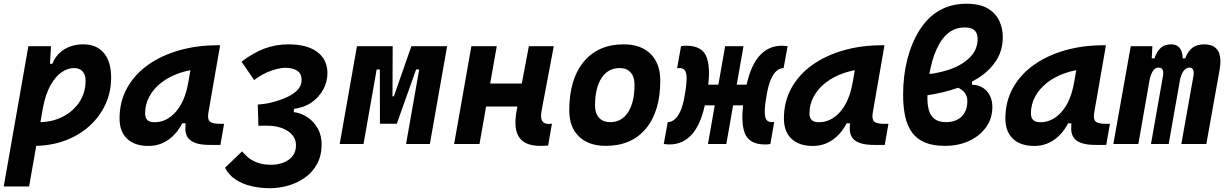

<svg xmlns="http://www.w3.org/2000/svg" viewBox="-31 -762 6497 1016"><path d="M123 224.6H-11.2L119.1 -517.6H238.8L231.9 -395ZM149.4 9.8Q118.7 9.8 88.9 7.1Q59.1 4.4 28.3 0L86.4 -127.9Q113.3 -115.7 175.3 -115.7Q245.6 -115.7 301.5 -144.5Q357.4 -173.3 389.6 -222.9Q421.9 -272.5 421.9 -335Q421.9 -367.2 405.8 -384.5Q389.6 -401.9 360.4 -401.9Q327.6 -401.9 295.2 -379.9Q262.7 -357.9 236.3 -311Q210 -264.2 195.8 -189.5L215.3 -424.3H257.8L237.8 -397Q252 -459.5 298.1 -493.4Q344.2 -527.3 410.2 -527.3Q480 -527.3 518.6 -481.7Q557.1 -436 557.1 -351.6Q557.1 -274.4 526.4 -208.5Q495.6 -142.6 440.4 -93.5Q385.3 -44.4 311 -17.3Q236.8 9.8 149.4 9.8Z M754.9 10.3Q681.6 10.3 641.6 -27.8Q601.6 -65.9 601.6 -135.3Q601.6 -223.1 640.6 -294.7Q679.7 -366.2 750.2 -417Q820.8 -467.8 915.5 -495.1Q1010.3 -522.5 1121.6 -522.5H1133.8L1071.8 -166.5Q1065.9 -132.3 1078.6 -119.6Q1091.3 -106.9 1131.3 -106.9H1154.8L1135.3 4.9H1082Q1028.8 4.9 1000.2 -6.6Q971.7 -18.1 960.9 -36.9Q950.2 -55.7 950 -77.9Q949.7 -100.1 952.6 -122.1L984.9 -109.4H928.2L959 -175.3Q933.6 -86.9 879.9 -38.3Q826.2 10.3 754.9 10.3ZM786.6 -115.2Q850.6 -115.2 899.2 -170.2Q947.8 -225.1 965.3 -325.7L990.2 -467.3L1037.1 -397Q974.1 -394.5 919.4 -375.7Q864.7 -356.9 823.7 -325.4Q782.7 -293.9 759.8 -252.2Q736.8 -210.4 736.8 -162.1Q736.8 -138.2 749 -126.7Q761.2 -115.2 786.6 -115.2Z M1395.5 233.9Q1345.7 233.9 1299.1 222.9Q1252.4 211.9 1215.8 188Q1179.2 164.1 1159.7 125.5L1250 39.1Q1259.8 50.8 1278.1 67.6Q1296.4 84.5 1327.1 97.2Q1357.9 109.9 1405.3 109.9Q1437 109.9 1466.8 99.1Q1496.6 88.4 1515.9 65.7Q1535.2 43 1535.2 6.3Q1535.2 -24.4 1516.6 -46.9Q1498 -69.3 1465.8 -82.3Q1433.6 -95.2 1393.1 -96.7Q1383.8 -97.2 1370.6 -96.9Q1357.4 -96.7 1336.4 -96.7L1334.5 -166.5L1523.4 -168.9Q1562 -164.1 1596.2 -141.4Q1630.4 -118.7 1651.4 -80.3Q1672.4 -42 1670.9 9.3Q1669.4 65.4 1645.8 107.7Q1622.1 149.9 1582.5 178Q1543 206.1 1494.6 220Q1446.3 233.9 1395.5 233.9ZM1336.4 -96.7 1333 -208.5Q1364.7 -211.4 1382.6 -214.6Q1400.4 -217.8 1425.3 -225.1Q1474.6 -239.7 1505.4 -257.1Q1536.1 -274.4 1550.8 -294.9Q1565.4 -315.4 1564.9 -339.4Q1564.5 -374 1540.5 -388.7Q1516.6 -403.3 1480 -403.3Q1449.7 -403.3 1405 -388.2Q1360.4 -373 1314 -338.4L1247.1 -435.5Q1307.1 -481.4 1366.9 -504.4Q1426.8 -527.3 1495.1 -527.3Q1594.2 -527.3 1647.9 -487.1Q1701.7 -446.8 1701.7 -374.5Q1701.7 -330.6 1680.2 -289.8Q1658.7 -249 1619.1 -220.9Q1579.6 -192.9 1524.9 -186L1520.5 -134.8Z M2015.6 -107.4 2047.4 -252.4H2053.2L2146 -517.6H2226.6L2205.1 -394.5H2170.9L2068.8 -107.4ZM1766.6 0 1857.9 -517.6H1983.9L1892.6 0ZM1979.5 -107.4 1979 -394.5H1944.8L1966.3 -517.6H2046.9L2045.9 -252.4H2049.8L2030.3 -107.4ZM2117.7 0 2209 -517.6H2335L2243.7 0Z M2372.1 0 2463.4 -517.6H2597.7L2506.3 0ZM2494.6 -198.2 2516.1 -319.8H2782.2L2760.7 -198.2ZM2827.6 9.8Q2746.6 9.8 2715.8 -36.1Q2685.1 -82 2703.1 -178.2L2767.6 -517.6H2899.4L2835 -176.8Q2828.1 -140.6 2837.4 -123.3Q2846.7 -106 2872.1 -106Q2880.4 -106 2889.6 -107.4L2869.6 8.3Q2860.4 8.8 2850.3 9.3Q2840.3 9.8 2827.6 9.8Z M3174.8 9.8Q3083.5 9.8 3032.5 -39.8Q2981.4 -89.4 2981.4 -177.7Q2981.4 -342.8 3057.6 -435.1Q3133.8 -527.3 3269.5 -527.3Q3360.8 -527.3 3411.9 -476.6Q3462.9 -425.8 3462.9 -335Q3462.9 -172.4 3386.8 -81.3Q3310.8 9.8 3174.8 9.8ZM3198.1 -115.7Q3258.8 -115.7 3292.7 -168.2Q3326.7 -220.7 3326.7 -314Q3326.7 -355.2 3306.2 -378.5Q3285.8 -401.9 3248.5 -401.9Q3186.9 -401.9 3152.3 -349.5Q3117.7 -297.1 3117.7 -203.6Q3117.7 -162.1 3138.9 -138.9Q3160.1 -115.7 3198.1 -115.7Z M3833 -204.6 3854.5 -314H3965.3L3943.8 -204.6ZM3512.2 2.4Q3504.9 2.4 3497.3 1.7Q3489.7 1 3481.4 0L3502.4 -115.7Q3522 -115.7 3539.3 -130.4Q3556.6 -145 3570.1 -175.5Q3583.5 -206.1 3591.3 -252.4L3593.8 -266.6Q3603.5 -323.7 3602.3 -352.8Q3601.1 -381.8 3591.3 -391.8Q3581.5 -401.9 3565.4 -401.9Q3562 -401.9 3558.6 -401.6Q3555.2 -401.4 3552.2 -400.9L3572.8 -517.6Q3580.6 -519 3587.6 -519.5Q3594.7 -520 3601.1 -520Q3687 -520 3709.2 -456.8Q3731.4 -393.6 3710.9 -272.9L3704.6 -235.4Q3694.3 -175.8 3677 -131.1Q3659.7 -86.4 3635.5 -56.9Q3611.3 -27.3 3580.3 -12.5Q3549.3 2.4 3512.2 2.4ZM3715.3 0 3806.2 -517.6H3903.3L3812.5 0ZM4017.1 2.4Q3931.2 2.4 3908.9 -60.8Q3886.7 -124 3907.2 -244.6L3913.6 -282.2Q3923.8 -341.8 3941.2 -386.5Q3958.5 -431.2 3982.7 -460.7Q4006.8 -490.2 4037.8 -505.1Q4068.8 -520 4106 -520Q4113.3 -520 4121.1 -519.3Q4128.9 -518.6 4136.7 -517.6L4115.7 -401.9Q4096.2 -401.9 4078.9 -387.2Q4061.5 -372.6 4048.3 -342.3Q4035.2 -312 4026.9 -265.1L4024.4 -251Q4014.6 -193.8 4015.9 -164.8Q4017.1 -135.7 4026.9 -125.7Q4036.6 -115.7 4052.7 -115.7Q4056.2 -115.7 4059.6 -116Q4063 -116.2 4065.9 -116.7L4045.4 0Q4037.6 1.5 4030.8 2Q4023.9 2.4 4017.1 2.4ZM3693.8 -204.6 3715.3 -314H3831.5L3810.1 -204.6Z M4270.5 10.3Q4197.3 10.3 4157.2 -27.8Q4117.2 -65.9 4117.2 -135.3Q4117.2 -223.1 4156.2 -294.7Q4195.3 -366.2 4265.9 -417Q4336.4 -467.8 4431.2 -495.1Q4525.9 -522.5 4637.2 -522.5H4649.4L4587.4 -166.5Q4581.5 -132.3 4594.2 -119.6Q4606.9 -106.9 4647 -106.9H4670.4L4650.9 4.9H4597.7Q4544.4 4.9 4515.9 -6.6Q4487.3 -18.1 4476.6 -36.9Q4465.8 -55.7 4465.6 -77.9Q4465.3 -100.1 4468.3 -122.1L4500.5 -109.4H4443.8L4474.6 -175.3Q4449.2 -86.9 4395.5 -38.3Q4341.8 10.3 4270.5 10.3ZM4302.2 -115.2Q4366.2 -115.2 4414.8 -170.2Q4463.4 -225.1 4481 -325.7L4505.9 -467.3L4552.7 -397Q4489.7 -394.5 4435.1 -375.7Q4380.4 -356.9 4339.4 -325.4Q4298.3 -293.9 4275.4 -252.2Q4252.4 -210.4 4252.4 -162.1Q4252.4 -138.2 4264.6 -126.7Q4276.9 -115.2 4302.2 -115.2Z M4829.1 -252V-365.2Q4915 -368.7 4986.1 -391.8Q5057.1 -415 5099.6 -456.5Q5142.1 -498 5142.1 -555.2Q5142.1 -575.2 5135.3 -588.9Q5128.4 -602.5 5113.5 -609.6Q5098.6 -616.7 5073.7 -616.7Q5044.4 -616.7 5019.8 -606.4Q4995.1 -596.2 4975.3 -576.9Q4955.6 -557.6 4940.4 -531.2Q4908.7 -476.6 4892.6 -399.4Q4876.5 -322.3 4876.5 -244.6Q4876.5 -200.2 4886.7 -171.6Q4897 -143.1 4918.9 -129.4Q4940.9 -115.7 4976.1 -115.7Q5008.8 -115.7 5033.9 -128.4Q5059.1 -141.1 5073.5 -166Q5087.9 -190.9 5087.9 -227.1Q5087.9 -250 5076.9 -266.8Q5065.9 -283.7 5045.4 -294.4Q5024.9 -305.2 4995.1 -310.1L5112.3 -338.4V-313.5Q5136.7 -313.5 5156.5 -304.7Q5176.3 -295.9 5190.7 -280Q5205.1 -264.2 5212.6 -242.9Q5220.2 -221.7 5220.2 -195.8Q5220.2 -135.7 5187.3 -89.4Q5154.3 -43 5097.7 -16.6Q5041 9.8 4969.2 9.8Q4907.2 9.8 4864.7 -7.6Q4822.3 -24.9 4796.6 -59.1Q4771 -93.3 4759.5 -143.6Q4748 -193.8 4748 -260.3Q4748 -361.8 4770.5 -449Q4793 -536.1 4835.4 -603.5Q4856 -635.7 4881.3 -661.4Q4906.7 -687 4937.5 -705.1Q4968.3 -723.1 5004.6 -732.7Q5041 -742.2 5083 -742.2Q5153.8 -742.2 5195.8 -717.3Q5237.8 -692.4 5256.6 -652.3Q5275.4 -612.3 5275.4 -566.4Q5275.4 -494.1 5239.3 -439.5Q5203.1 -384.8 5140.9 -346.2Q5078.6 -307.6 4998.3 -284.4Q4918 -261.2 4829.1 -252Z M5442.4 10.3Q5369.1 10.3 5329.1 -27.8Q5289.1 -65.9 5289.1 -135.3Q5289.1 -223.1 5328.1 -294.7Q5367.2 -366.2 5437.7 -417Q5508.3 -467.8 5603 -495.1Q5697.8 -522.5 5809.1 -522.5H5821.3L5759.3 -166.5Q5753.4 -132.3 5766.1 -119.6Q5778.8 -106.9 5818.8 -106.9H5842.3L5822.8 4.9H5769.5Q5716.3 4.9 5687.7 -6.6Q5659.2 -18.1 5648.4 -36.9Q5637.7 -55.7 5637.5 -77.9Q5637.2 -100.1 5640.1 -122.1L5672.4 -109.4H5615.7L5646.5 -175.3Q5621.1 -86.9 5567.4 -38.3Q5513.7 10.3 5442.4 10.3ZM5474.1 -115.2Q5538.1 -115.2 5586.7 -170.2Q5635.3 -225.1 5652.8 -325.7L5677.7 -467.3L5724.6 -397Q5661.6 -394.5 5606.9 -375.7Q5552.2 -356.9 5511.2 -325.4Q5470.2 -293.9 5447.3 -252.2Q5424.3 -210.4 5424.3 -162.1Q5424.3 -138.2 5436.5 -126.7Q5448.7 -115.2 5474.1 -115.2Z M6066.9 -517.6 6060.1 -384.3 5992.7 0H5860.4L5952.6 -517.6ZM6059.6 0 6123 -359.4Q6130.9 -404.3 6099.6 -404.3Q6081.5 -404.3 6069.6 -386Q6057.6 -367.7 6050.3 -330.6L6048.3 -453.1H6077.6Q6092.3 -493.2 6113 -510.3Q6133.8 -527.3 6166 -527.3Q6205.1 -527.3 6219.5 -494.6Q6233.9 -461.9 6222.2 -390.6L6153.3 0ZM6422.4 -390.6 6352.5 0H6220.2L6284.2 -359.4Q6288.1 -380.9 6282.5 -392.6Q6276.9 -404.3 6263.7 -404.3Q6245.6 -404.3 6231.7 -386Q6217.8 -367.7 6211.4 -330.6L6209.5 -453.1H6240.7Q6256.3 -493.7 6280.5 -510.5Q6304.7 -527.3 6341.3 -527.3Q6446.8 -527.3 6422.4 -390.6Z"/></svg>

Font: Cascadia Code PL
Style: Italic
Weight: 400
Italic angle: -10°
Monospace: yes
Designer: Aaron Bell
Foundry: Saja Typeworks
Version: Version 2404.023